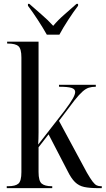

<svg xmlns="http://www.w3.org/2000/svg" viewBox="-20 -976 548 996"><path d="M15 0V-10H22Q60 -10 75.5 -23.5Q91 -37 91 -83V-678Q91 -723 75.5 -736.5Q60 -750 22 -750H17V-760H180V-352Q180 -324 180 -289.5Q180 -255 178 -226L315 -402Q347 -445 358.5 -466Q370 -487 370 -499Q370 -514 351 -520Q332 -526 286 -526V-536H477V-526Q456 -526 440.5 -521Q425 -516 408 -501Q391 -486 367 -456L286 -349L431 -80Q449 -49 460.5 -34Q472 -19 481.5 -14.5Q491 -10 503 -10H508V0H491Q445 0 417 -6Q389 -12 369 -31.5Q349 -51 330 -90L232 -279L180 -212V-84Q180 -37 196.5 -23.5Q213 -10 248 -10H251V0ZM223 -796Q204 -830 176 -873Q148 -916 125 -946V-956H132Q160 -931 195 -901Q230 -871 256 -842Q280 -871 314.5 -901Q349 -931 377 -956H385V-946Q362 -916 334 -873Q306 -830 288 -796Z"/></svg>

Font: Noto Serif Display Condensed
Style: Regular
Weight: 400
Width: 3
Designer: Monotype Design Team
Foundry: Monotype Imaging Inc.
Version: Version 2.009